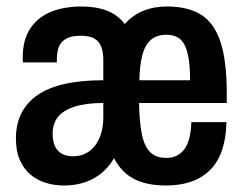

<svg xmlns="http://www.w3.org/2000/svg" viewBox="-20 -559 751 591"><path d="M176 12Q148 12 121.5 4Q95 -4 74.5 -21Q54 -38 41.5 -65.5Q29 -93 29 -133Q29 -176 45.5 -209.5Q62 -243 95 -266Q128 -289 178.5 -300.5Q229 -312 298 -312V-375Q298 -398 291.5 -415Q285 -432 270 -440.5Q255 -449 228 -449Q198 -449 182 -439Q166 -429 160.5 -413Q155 -397 155 -377V-367H51Q50 -371 50 -374.5Q50 -378 50 -383Q50 -436 73 -471Q96 -506 136.5 -522.5Q177 -539 231 -539Q276 -539 309.5 -526Q343 -513 364 -485Q388 -512 420.5 -525.5Q453 -539 494 -539Q558 -539 598.5 -514Q639 -489 658.5 -430.5Q678 -372 678 -272V-242H408Q409 -184 416.5 -146.5Q424 -109 442 -91Q460 -73 492 -73Q510 -73 523.5 -79.5Q537 -86 547 -99Q557 -112 562.5 -133Q568 -154 569 -183H677Q676 -134 663.5 -97Q651 -60 627 -36Q603 -12 569 0Q535 12 491 12Q432 12 393 -8Q354 -28 331 -72Q316 -46 293.5 -27Q271 -8 241.5 2Q212 12 176 12ZM205 -78Q226 -78 242.5 -86Q259 -94 271.5 -109.5Q284 -125 291 -147.5Q298 -170 298 -198V-242Q244 -242 209 -230.5Q174 -219 158 -198.5Q142 -178 142 -148Q142 -125 149 -109.5Q156 -94 170 -86Q184 -78 205 -78ZM409 -312H565Q565 -350 561 -376.5Q557 -403 548.5 -420Q540 -437 526 -444.5Q512 -452 492 -452Q462 -452 444 -436Q426 -420 418 -389Q410 -358 409 -312Z"/></svg>

Font: Archivo SemiBold Condensed
Style: Regular
Weight: 600
Width: 3
Version: Version 2.001